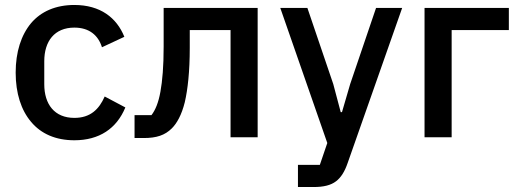

<svg xmlns="http://www.w3.org/2000/svg" viewBox="-20 -552 2088 772"><path d="M279 12C204 12 145 -14 105 -62C65 -109 43 -177 43 -260C43 -343 65 -411 105 -459C145 -506 204 -532 279 -532C383 -532 449 -481 480 -404L390 -362C375 -410 339 -441 279 -441C199 -441 158 -386 158 -306V-213C158 -133 199 -78 279 -78C343 -78 378 -112 401 -164L484 -120C449 -35 379 12 279 12Z M521 -89H589C605 -110 617 -139 625 -183C633 -227 638 -285 638 -365V-520H1016V0H907V-431H743V-360C743 -264 735 -193 723 -141C710 -89 691 -56 671 -36C643 -8 609 3 558 3H521Z M1492 -520H1597L1378 103C1366 138 1351 162 1331 177C1310 193 1281 200 1241 200H1178V111H1266L1296 23L1107 -520H1216L1320 -214L1350 -101H1355L1388 -214Z M1687 -520H2026V-431H1796V0H1687Z"/></svg>

Font: Plexus Sans Medium
Style: Regular
Weight: 500
Version: Version 2.001;PS 002.001;hotconv 1.0.70;makeotf.lib2.5.58329